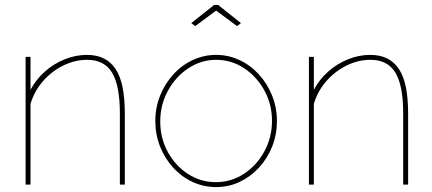

<svg xmlns="http://www.w3.org/2000/svg" viewBox="-20 -750 1756 780"><path d="M487 0H467V-289Q467 -402 435.5 -454.5Q404 -507 334 -507Q284 -507 236.5 -483.5Q189 -460 154 -419.5Q119 -379 104 -328V0H84V-519H104V-385Q126 -427 162 -459Q198 -491 242.5 -509Q287 -527 333 -527Q373 -527 402 -512.5Q431 -498 450 -469Q469 -440 478 -395Q487 -350 487 -289Z M858 10Q807 10 762 -11Q717 -32 683 -69.5Q649 -107 630 -155.5Q611 -204 611 -258Q611 -313 630.5 -361.5Q650 -410 684 -447.5Q718 -485 763 -506Q808 -527 858 -527Q908 -527 953 -506Q998 -485 1032 -447.5Q1066 -410 1085.5 -361.5Q1105 -313 1105 -258Q1105 -204 1086 -155.5Q1067 -107 1032.5 -69.5Q998 -32 953.5 -11Q909 10 858 10ZM631 -256Q631 -189 661.5 -133Q692 -77 743.5 -43.5Q795 -10 857 -10Q919 -10 971 -44Q1023 -78 1054 -135Q1085 -192 1085 -259Q1085 -326 1054 -382.5Q1023 -439 971.5 -473Q920 -507 858 -507Q797 -507 745 -472.5Q693 -438 662 -381Q631 -324 631 -256ZM757 -656 850 -730H866L959 -656L943 -644L858 -707L773 -644Z M1638 0H1618V-289Q1618 -402 1586.5 -454.5Q1555 -507 1485 -507Q1435 -507 1387.5 -483.5Q1340 -460 1305 -419.5Q1270 -379 1255 -328V0H1235V-519H1255V-385Q1277 -427 1313 -459Q1349 -491 1393.5 -509Q1438 -527 1484 -527Q1524 -527 1553 -512.5Q1582 -498 1601 -469Q1620 -440 1629 -395Q1638 -350 1638 -289Z"/></svg>

Font: Raleway Thin Thin
Style: Regular
Weight: 250
Version: Version 4.026